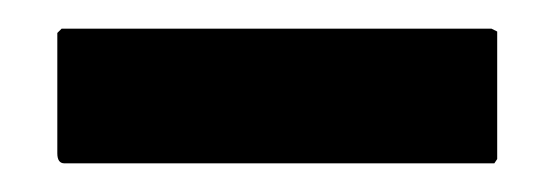

<svg xmlns="http://www.w3.org/2000/svg" viewBox="-20 -620 387 134"><path d="M327 -509 325 -506H25Q20 -506 20 -513V-597L23 -600H323L327 -598Z"/></svg>

Font: Railway
Style: Regular
Weight: 400
Version: 1.000